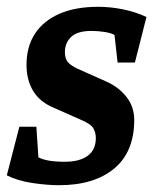

<svg xmlns="http://www.w3.org/2000/svg" viewBox="-25 -535 456 565"><path d="M149 10Q113 10 70 3.5Q27 -3 -5 -19L32 -162H82L88 -72Q99 -66 118 -62.5Q137 -59 166 -59Q209 -59 233 -76.5Q257 -94 257 -129Q257 -144 250 -157Q243 -170 212 -183L133 -218Q92 -235 72.5 -267.5Q53 -300 53 -344Q53 -398 78 -436Q103 -474 150 -494.5Q197 -515 264 -515Q300 -515 337 -507.5Q374 -500 406 -485L372 -351H321L312 -432Q302 -438 282.5 -441Q263 -444 244 -444Q203 -444 184.5 -426.5Q166 -409 166 -382Q166 -363 174.5 -352.5Q183 -342 205 -332L288 -295Q324 -279 347 -250Q370 -221 370 -182Q370 -88 311 -39Q252 10 149 10Z"/></svg>

Font: Manuale
Style: Italic
Weight: 400
Italic angle: -11°
Designer: Eduardo Tunni / Pablo Cosgaya
Foundry: Eduardo Tunni / Pablo Cosgaya
Version: Version 1.002